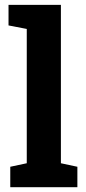

<svg xmlns="http://www.w3.org/2000/svg" viewBox="-20 -782 359 802"><path d="M22.9 0V-85.4L91.8 -100.1V-661.1L15.6 -675.8V-761.7H234.4V-100.1L303.2 -85.4V0Z"/></svg>

Font: Robotiche
Style: Bold
Weight: 700
Designer: Google
Version: Version 2.001